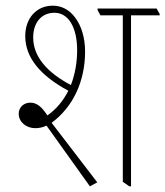

<svg xmlns="http://www.w3.org/2000/svg" viewBox="-20 -652 583 677"><path d="M297 5 323 -9 162 -219C238 -275 280 -366 280 -470C280 -519 267 -561 245 -590C225 -617 198 -632 166 -632C108 -632 69 -587 69 -525C69 -448 123 -385 221 -332C203 -297 179 -267 147 -245C128 -274 111 -290 87 -290C64 -290 46 -274 46 -251C46 -222 72 -200 105 -200C118 -200 131 -203 144 -209ZM436 5H442V-598H543V-603L532 -622H324V-617L334 -598H413V-11ZM97 -520C97 -572 126 -607 172 -607C221 -607 252 -556 252 -475C252 -430 244 -389 230 -352C145 -397 97 -453 97 -520Z"/></svg>

Font: Noto Serif Devanagari Condensed Thin
Style: Regular
Weight: 100
Width: 3
Designer: Universal Thirst, Indian Type Foundry and the Monotype Design Team
Foundry: Monotype Imaging Inc.
Version: Version 2.004